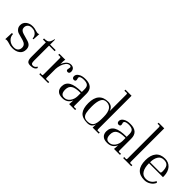

<svg xmlns="http://www.w3.org/2000/svg" viewBox="170 -1762 2803 2803"><g transform="rotate(45 1571.5 -360.5)"><path d="M53.2 -142.1 75.2 -144Q75.2 -88.4 117.2 -50.8Q159.2 -13.2 220.2 -13.2Q264.2 -13.2 287.1 -36.1Q310.1 -59.1 310.1 -97.2Q310.1 -127 293 -147Q275.4 -167.5 236.8 -179.2L129.9 -209Q98.1 -219.2 77.1 -246.1Q56.2 -271.5 56.2 -310.1Q56.2 -361.3 97.2 -395Q137.7 -428.2 205.1 -428.2Q221.7 -428.2 238.8 -424.8Q256.8 -421.4 275.9 -415Q307.6 -405.8 319.8 -405.8Q334 -405.8 347.2 -414.1L340.8 -299.8H323.2Q323.2 -341.8 292 -373Q261.2 -403.8 206.1 -403.8Q164.1 -403.8 142.1 -381.8Q119.1 -358.9 119.1 -325.2Q119.1 -272.5 184.1 -253.9L292 -223.1Q334.5 -210 354 -185.1Q373 -160.2 373 -120.1Q373 -57.1 328.1 -23.9Q284.2 9.8 210.9 9.8Q189 9.8 168.9 5.9Q150.4 2.4 103 -12.2Q89.8 -16.1 76.2 -16.1Q57.6 -16.1 47.9 -9.8Z M566.9 -418H681.6V-396H566.9V-87.9Q566.9 -48.3 575.7 -35.2Q585 -21 608.9 -21Q625 -21 642.6 -33.2Q659.2 -44.9 663.6 -61L681.6 -48.8Q663.6 4.9 577.6 4.9Q530.8 4.9 516.6 -20Q500.5 -43 500.5 -99.1V-396H440.9V-418Q479 -418 501.5 -425.8Q522.5 -433.1 535.6 -454.1Q548.8 -478.5 558.6 -520H566.9Z M991.2 -428.2Q1027.8 -428.2 1047.4 -407.2Q1065.4 -386.2 1065.4 -355Q1065.4 -336.9 1057.1 -325.2Q1047.4 -314 1031.2 -314Q1021 -314 1012.2 -319.8Q1002.4 -325.2 1002.4 -339.8Q1002.4 -352.1 1006.3 -363.8Q1010.3 -375.5 1010.3 -386.2Q1010.3 -406.7 986.3 -408.2Q953.1 -408.2 928.2 -378.9Q902.8 -347.2 890.1 -306.2Q876 -259.3 874.5 -223.1V-39.1Q874.5 -20 887.2 -20L944.3 -22V0H761.2V-22L795.4 -20Q808.1 -20 808.1 -39.1V-377Q808.1 -397 795.4 -397L757.3 -395V-418H880.4Q877 -405.3 876.5 -398.9Q874.5 -381.3 874.5 -372.1V-320.8Q916.5 -428.2 991.2 -428.2Z M1501 -22V0H1377Q1380.9 -16.1 1380.9 -37.1L1383.8 -82Q1344.7 9.8 1244.1 9.8Q1179.2 9.8 1148.9 -19Q1116.2 -47.4 1116.2 -103Q1116.2 -181.6 1181.2 -219.2Q1244.1 -255.9 1383.8 -255.9V-314Q1383.8 -364.7 1357.9 -384.8Q1333 -403.8 1278.8 -403.8Q1198.2 -403.8 1198.2 -361.8Q1198.2 -357.4 1203.1 -346.2Q1207 -336.9 1207 -326.2Q1207 -311.5 1198.2 -304.2Q1189.5 -296.9 1174.8 -296.9Q1157.2 -296.9 1147.9 -309.1Q1139.2 -319.3 1139.2 -338.9Q1139.2 -377 1181.2 -402.8Q1221.2 -428.2 1291 -428.2Q1450.2 -428.2 1450.2 -283.2V-39.1Q1450.2 -20 1462.9 -20ZM1262.2 -14.2Q1312.5 -14.2 1347.2 -59.1Q1382.3 -105 1383.8 -168V-232.9Q1276.4 -232.9 1232.9 -205.1Q1187 -176.8 1187 -108.9Q1187 -59.1 1205.8 -35.4Q1224.6 -11.7 1262.2 -14.2Z M1564.9 -208Q1564.9 -317.4 1613.8 -372.1Q1662.6 -428.2 1757.8 -428.2Q1802.7 -428.2 1832 -404.8Q1859.4 -380.4 1869.1 -344.2V-689.9Q1869.1 -710 1856 -710L1810.1 -708V-730H1936V-39.1Q1936 -20 1948.7 -20L1987.8 -22V0H1861.8Q1863.8 -9.8 1863.8 -16.1V-38.1Q1863.8 -55.2 1864.7 -60.1Q1865.7 -64.9 1865.7 -68.8Q1853.5 -28.8 1829.1 -9.8Q1803.7 9.8 1758.8 9.8Q1654.3 9.8 1609.9 -43.9Q1564.9 -97.2 1564.9 -208ZM1635.7 -208Q1635.7 -133.8 1645 -89.8Q1653.8 -47.4 1677.7 -27.8Q1699.7 -8.8 1744.1 -8.8Q1810.5 -8.8 1839.8 -49.8Q1866.7 -89.8 1866.7 -183.1V-225.1Q1866.7 -311.5 1836.9 -360.8Q1805.2 -409.2 1742.7 -409.2Q1682.1 -409.2 1659.7 -356.9Q1635.7 -304.7 1635.7 -208Z M2426.8 -22V0H2302.7Q2306.6 -16.1 2306.6 -37.1L2309.6 -82Q2270.5 9.8 2169.9 9.8Q2105 9.8 2074.7 -19Q2042 -47.4 2042 -103Q2042 -181.6 2106.9 -219.2Q2169.9 -255.9 2309.6 -255.9V-314Q2309.6 -364.7 2283.7 -384.8Q2258.8 -403.8 2204.6 -403.8Q2124 -403.8 2124 -361.8Q2124 -357.4 2128.9 -346.2Q2132.8 -336.9 2132.8 -326.2Q2132.8 -311.5 2124 -304.2Q2115.2 -296.9 2100.6 -296.9Q2083 -296.9 2073.7 -309.1Q2064.9 -319.3 2064.9 -338.9Q2064.9 -377 2106.9 -402.8Q2147 -428.2 2216.8 -428.2Q2376 -428.2 2376 -283.2V-39.1Q2376 -20 2388.7 -20ZM2188 -14.2Q2238.3 -14.2 2272.9 -59.1Q2308.1 -105 2309.6 -168V-232.9Q2202.1 -232.9 2158.7 -205.1Q2112.8 -176.8 2112.8 -108.9Q2112.8 -59.1 2131.6 -35.4Q2150.4 -11.7 2188 -14.2Z M2492.7 -22 2530.8 -20Q2543.5 -22.9 2543.5 -39.1V-689.9Q2543.5 -706.5 2531.7 -710.9L2493.7 -709V-731H2609.9V-39.1Q2609.9 -21.5 2622.6 -20L2660.6 -22V0H2492.7Z M2932.6 -428.2Q3006.3 -428.2 3052.7 -377Q3097.7 -325.2 3100.6 -238.8V-213.9H2812.5Q2812.5 -121.6 2844.7 -70.8Q2875.5 -20.5 2938.5 -19Q2990.2 -19 3024.9 -44.9Q3058.1 -69.3 3075.7 -108.9L3096.7 -92.8Q3077.1 -44.9 3032.7 -18.1Q2989.3 9.8 2936.5 9.8Q2743.7 9.8 2743.7 -208Q2743.7 -314.5 2791.5 -371.1Q2839.8 -428.2 2932.6 -428.2ZM2933.6 -403.8Q2872.1 -403.8 2843.8 -357.9Q2813.5 -311.5 2813.5 -234.9H3017.6Q3028.3 -234.9 3032.7 -242.2Q3037.6 -250.5 3037.6 -268.1Q3037.6 -338.4 3013.7 -371.1Q2989.7 -403.8 2933.6 -403.8Z"/></g></svg>

Font: Unna Light
Style: Regular
Weight: 300
Designer: Jorge de Buen Unna
Foundry: Omnibus-Type
Version: Version 2.007;PS 002.007;hotconv 1.0.88;makeotf.lib2.5.64775